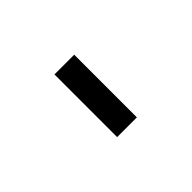

<svg xmlns="http://www.w3.org/2000/svg" viewBox="22 -455 457 457"><g transform="rotate(45 250.0 -227.0)"><path d="M144.5 -259.8H355.5V-193.4H144.5Z"/></g></svg>

Font: BabelStone Xiangqi
Style: Regular
Weight: 400
Designer: Andrew West
Foundry: BabelStone
Version: Version 11.000 June 09, 2018